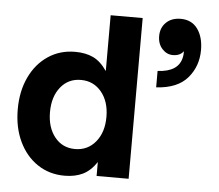

<svg xmlns="http://www.w3.org/2000/svg" viewBox="-54 -836 1034 908"><g transform="rotate(5 463.0 -381.5)"><path d="M37 -282Q37 -368 68.5 -434.5Q100 -501 156 -538.5Q212 -576 284 -576Q334 -576 370 -559Q406 -542 436 -498V-763H588V0H436V-66Q407 -23 370.5 -5.5Q334 12 284 12Q212 12 156 -25.5Q100 -63 68.5 -129.5Q37 -196 37 -282ZM458 -282Q458 -355 420.5 -400.5Q383 -446 323 -446Q263 -446 226.5 -400.5Q190 -355 190 -282Q190 -209 226.5 -163.5Q263 -118 323 -118Q383 -118 420.5 -163.5Q458 -209 458 -282ZM680 -520Q729 -522 758 -541Q787 -560 794 -597Q796 -605 796 -624Q780 -601 745 -601Q716 -601 694.5 -624.5Q673 -648 673 -685Q673 -725 699 -750Q725 -775 768 -775Q820 -775 848 -736.5Q876 -698 876 -636Q876 -559 828.5 -503.5Q781 -448 680 -442Z"/></g></svg>

Font: Open Sauce One ExtraBold
Style: Regular
Weight: 800
Designer: Alfredo Marco Pradil
Foundry: Creative Sauce Fz LLC
Version: Version 1.477